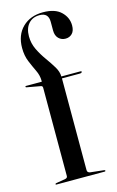

<svg xmlns="http://www.w3.org/2000/svg" viewBox="-112 -762 491 808"><g transform="rotate(-15 133.0 -357.5)"><path d="M167.5 -26Q167.5 -15 179.5 -13L238.5 -6.5Q243.5 -6 243.5 -3Q243.5 0 240 0H29Q26 0 26 -2.5Q26 -5 30.5 -6L69.5 -12.5Q81 -14.5 81 -23V-407.5Q81 -416 73.5 -417L13 -428Q10 -428.5 10 -431.5Q10 -434 13 -434H82V-439Q82 -461.5 71 -484.2Q60 -507 49.2 -533Q38.5 -559 38.5 -592Q38.5 -648.5 72.5 -681.8Q106.5 -715 162 -715Q214 -715 240.2 -689.8Q266.5 -664.5 266.5 -630Q266.5 -606.5 255 -594.8Q243.5 -583 226 -583Q208 -583 195.8 -595.2Q183.5 -607.5 183.5 -630V-668Q183.5 -707 145 -707Q114.5 -707 96.8 -687Q79 -667 79 -632Q79 -601.5 92.2 -574.2Q105.5 -547 123 -522.8Q140.5 -498.5 153.8 -476.5Q167 -454.5 167 -434H250Q255 -434 255 -431.5Q255 -425.5 244.5 -425.5H167.5Z"/></g></svg>

Font: Fraunces 144pt S000
Style: Regular
Weight: 400
Version: Version 1.000; ttfautohint (v1.8.3)